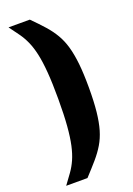

<svg xmlns="http://www.w3.org/2000/svg" viewBox="-167 -805 704 1017"><g transform="rotate(-20 185.0 -296.5)"><path d="M21 150Q44 119 63 92.5Q82 66 96 34.5Q110 3 119.5 -40Q129 -83 134 -145Q139 -207 139 -297Q139 -386 134 -448.5Q129 -511 119.5 -553.5Q110 -596 96 -627.5Q82 -659 63 -685.5Q44 -712 21 -743H141Q179 -705 207.5 -673Q236 -641 256 -607Q276 -573 288 -531Q300 -489 306 -432.5Q312 -376 312 -297Q312 -218 306 -162Q300 -106 288 -65Q276 -24 256 9.5Q236 43 207.5 76Q179 109 141 150Z"/></g></svg>

Font: Saira ExtraBold
Style: Regular
Weight: 800
Designer: Hector Gatti with collaboration of the Omnibus-Type team
Foundry: Omnibus-Type
Version: Version 1.100; ttfautohint (v1.8.3)